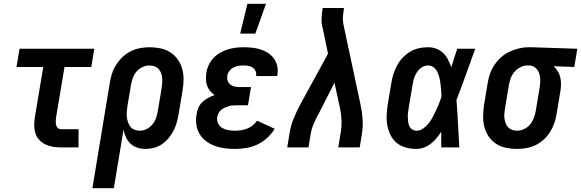

<svg xmlns="http://www.w3.org/2000/svg" viewBox="-20 -777 3063 1012"><path d="M300 0Q279 0 258.5 -3.5Q238 -7 220 -15.5Q202 -24 188 -38.5Q174 -53 167.5 -72Q161 -91 160.5 -112Q160 -133 163 -155L208 -424H67L83 -520H477L461 -424H320L275 -155Q274 -145 274 -135.5Q274 -126 276 -117.5Q278 -109 284.5 -102.5Q291 -96 301 -96H394V0Z M467 215 559 -342Q563 -367 571 -391Q579 -415 593.5 -437.5Q608 -460 627.5 -478Q647 -496 670.5 -507.5Q694 -519 719 -523.5Q744 -528 768 -528Q798 -528 826.5 -522Q855 -516 878 -501Q901 -486 917 -463.5Q933 -441 940.5 -413.5Q948 -386 947.5 -356.5Q947 -327 942 -298L922 -178Q918 -155 912 -133Q906 -111 895.5 -90Q885 -69 870 -50.5Q855 -32 835 -18Q815 -4 792.5 2Q770 8 748 8Q725 8 704.5 1.5Q684 -5 668.5 -19.5Q653 -34 644 -53Q635 -72 631 -93L580 215ZM716 -88Q735 -88 753 -97Q771 -106 784 -122Q797 -138 803 -156.5Q809 -175 812 -193L832 -313Q834 -327 835 -340.5Q836 -354 834.5 -367.5Q833 -381 828.5 -393Q824 -405 815.5 -414Q807 -423 794 -427.5Q781 -432 767 -432Q749 -432 730 -423Q711 -414 698.5 -398.5Q686 -383 679.5 -364.5Q673 -346 670 -327L652 -220Q650 -205 648.5 -190Q647 -175 648.5 -161Q650 -147 654.5 -133.5Q659 -120 667 -109.5Q675 -99 688.5 -93.5Q702 -88 716 -88Z M1219 8Q1191 8 1164 4.5Q1137 1 1112.5 -8Q1088 -17 1067 -32.5Q1046 -48 1032.5 -70Q1019 -92 1015 -119Q1011 -146 1016 -174Q1018 -191 1025.5 -208.5Q1033 -226 1046.5 -239Q1060 -252 1077 -261Q1094 -270 1111 -276Q1098 -285 1087.5 -297.5Q1077 -310 1071.5 -325.5Q1066 -341 1065.5 -358.5Q1065 -376 1068 -394Q1071 -415 1080.5 -435Q1090 -455 1105.5 -471.5Q1121 -488 1140.5 -499Q1160 -510 1180.5 -516.5Q1201 -523 1222.5 -525.5Q1244 -528 1264 -528Q1288 -528 1310.5 -525.5Q1333 -523 1354.5 -516Q1376 -509 1394 -497Q1412 -485 1424.5 -467.5Q1437 -450 1441.5 -427.5Q1446 -405 1442 -382L1441 -376H1330V-378Q1332 -391 1327 -402.5Q1322 -414 1312 -420.5Q1302 -427 1289.5 -429.5Q1277 -432 1264 -432Q1251 -432 1237.5 -430Q1224 -428 1211 -421.5Q1198 -415 1189 -403Q1180 -391 1178 -377Q1176 -363 1180.5 -350.5Q1185 -338 1195 -330.5Q1205 -323 1218.5 -320.5Q1232 -318 1246 -318H1303L1287 -222H1230Q1219 -222 1208.5 -221.5Q1198 -221 1187.5 -218Q1177 -215 1166.5 -210.5Q1156 -206 1147 -199Q1138 -192 1132.5 -181.5Q1127 -171 1125 -161Q1122 -143 1129.5 -127Q1137 -111 1151.5 -102.5Q1166 -94 1183.5 -91Q1201 -88 1219 -88Q1235 -88 1251 -90.5Q1267 -93 1282.5 -99Q1298 -105 1312 -116Q1326 -127 1335 -141L1428 -98Q1412 -72 1388 -50Q1364 -28 1336 -15Q1308 -2 1278 3Q1248 8 1219 8ZM1246 -600 1284 -757H1382L1326 -600Z M1494 0 1506 -74Q1512 -113 1527.5 -151.5Q1543 -190 1563 -227L1709 -494L1681 -629Q1680 -631 1679.5 -633Q1679 -635 1678 -638Q1674 -659 1675 -682Q1676 -705 1680 -728L1681 -735H1793L1792 -728Q1789 -708 1787.5 -688Q1786 -668 1790 -649L1880 -227Q1888 -190 1891 -151.5Q1894 -113 1888 -74L1876 0H1763L1775 -74Q1781 -108 1780 -141.5Q1779 -175 1772 -207L1743 -341L1662 -182Q1660 -179 1658 -175Q1656 -171 1655 -168L1653 -167Q1642 -145 1632 -121.5Q1622 -98 1618 -74L1606 0Z M2175 8Q2147 8 2120.5 1Q2094 -6 2073.5 -22Q2053 -38 2040.5 -61.5Q2028 -85 2022.5 -111.5Q2017 -138 2018 -166Q2019 -194 2023 -222L2043 -342Q2047 -366 2054.5 -389Q2062 -412 2074 -434Q2086 -456 2104 -474.5Q2122 -493 2143.5 -505.5Q2165 -518 2189 -523Q2213 -528 2237 -528Q2260 -528 2280.5 -520Q2301 -512 2316.5 -497Q2332 -482 2341.5 -462.5Q2351 -443 2359 -423Q2366 -447 2374 -471.5Q2382 -496 2390 -520H2485Q2460 -452 2436 -384.5Q2412 -317 2386 -250Q2391 -188 2394 -125Q2397 -62 2401 0H2306Q2305 -21 2305.5 -41.5Q2306 -62 2306 -83Q2294 -65 2281 -49Q2268 -33 2251.5 -20Q2235 -7 2215 0.5Q2195 8 2175 8ZM2175 -88Q2194 -88 2211 -100Q2228 -112 2240 -127.5Q2252 -143 2261 -160.5Q2270 -178 2278.5 -195.5Q2287 -213 2294 -231Q2301 -249 2307 -267Q2307 -284 2305.5 -300.5Q2304 -317 2302 -333.5Q2300 -350 2296.5 -366Q2293 -382 2286 -396.5Q2279 -411 2266.5 -421.5Q2254 -432 2237 -432Q2225 -432 2213.5 -427.5Q2202 -423 2193 -414.5Q2184 -406 2177 -395Q2170 -384 2165.5 -373Q2161 -362 2158.5 -350Q2156 -338 2154 -327L2134 -207Q2132 -194 2130.5 -182Q2129 -170 2129.5 -157.5Q2130 -145 2131.5 -133.5Q2133 -122 2138 -111.5Q2143 -101 2153 -94.5Q2163 -88 2175 -88Z M2705 8Q2675 8 2646.5 2Q2618 -4 2595 -19Q2572 -34 2556.5 -56.5Q2541 -79 2533.5 -106.5Q2526 -134 2526.5 -163.5Q2527 -193 2531 -222L2551 -342Q2555 -367 2564 -391.5Q2573 -416 2588 -437.5Q2603 -459 2623 -476.5Q2643 -494 2667 -505Q2691 -516 2716 -522Q2741 -528 2766 -528H2781L3023 -520L3007 -424L2898 -428Q2911 -416 2920 -401.5Q2929 -387 2933 -370Q2937 -353 2937 -334.5Q2937 -316 2934 -298L2914 -178Q2910 -153 2902 -129Q2894 -105 2880 -82.5Q2866 -60 2846.5 -42Q2827 -24 2803.5 -12.5Q2780 -1 2754.5 3.5Q2729 8 2705 8ZM2706 -88Q2724 -88 2743 -97Q2762 -106 2774.5 -121.5Q2787 -137 2794 -155.5Q2801 -174 2804 -193L2824 -313Q2827 -333 2827.5 -352Q2828 -371 2822.5 -388.5Q2817 -406 2803.5 -418.5Q2790 -431 2771 -432H2759Q2741 -432 2722.5 -422.5Q2704 -413 2691 -397.5Q2678 -382 2671.5 -363.5Q2665 -345 2662 -327L2642 -207Q2640 -193 2638.5 -179.5Q2637 -166 2639 -152.5Q2641 -139 2645.5 -127Q2650 -115 2658.5 -106Q2667 -97 2679.5 -92.5Q2692 -88 2706 -88Z"/></svg>

Font: Iosevka Curly
Style: Bold Italic
Weight: 700
Italic angle: -9°
Monospace: yes
Designer: Belleve Invis
Foundry: Belleve Invis
Version: Version 22.1.2; ttfautohint (v1.8.4)